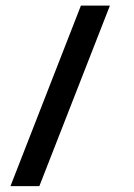

<svg xmlns="http://www.w3.org/2000/svg" viewBox="-20 -337 470 672"><path d="M364.7 -317.4H263.2L16.6 314.5H117.7Z"/></svg>

Font: Estedad Medium
Style: Regular
Weight: 500
Designer: Amin Abedi
Version: Version 7.3